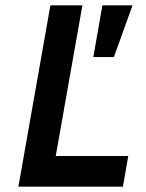

<svg xmlns="http://www.w3.org/2000/svg" viewBox="-20 -700 547 720"><path d="M461 -115 441 0H49L169 -680H289L189 -115ZM407 -486H330L364 -680H477Z"/></svg>

Font: Inria Sans
Style: Bold Italic
Weight: 700
Italic angle: -10°
Designer: Black Foundry Team
Foundry: Black Foundry
Version: Version 1.2; ttfautohint (v1.8.3)